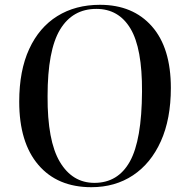

<svg xmlns="http://www.w3.org/2000/svg" viewBox="-20 -765 767 799"><path d="M60 -342Q60 -471 101.5 -561Q143 -651 218.5 -698Q294 -745 396 -745Q533 -745 612 -655.5Q691 -566 691 -399Q691 -270 649.5 -177.5Q608 -85 533.5 -35.5Q459 14 360 14Q219 14 139.5 -79Q60 -172 60 -342ZM178 -365Q177 -179 229 -91.5Q281 -4 373 -4Q471 -4 520.5 -93Q570 -182 571 -384Q572 -564 523 -646Q474 -728 381 -728Q282 -728 230 -642Q178 -556 178 -365Z"/></svg>

Font: Literata 72pt Medium
Style: Italic
Weight: 500
Italic angle: -2°
Designer: Latin by Veronika Burian and Jose Scaglione. Greek by Irene Vlachou. Cyrillic by Vera Evstafieva
Foundry: TypeTogether
Version: Version 3.002